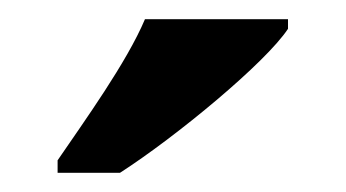

<svg xmlns="http://www.w3.org/2000/svg" viewBox="-20 -786 360 200"><path d="M40 -619V-606H105C164 -644 257 -721 280 -756V-766H131C112 -721 68 -660 40 -619Z"/></svg>

Font: Noto Serif Myanmar SemiCondensed
Style: Bold
Weight: 700
Width: 4
Designer: Ben Mitchell and the Monotype Design Team
Foundry: Monotype Imaging Inc.
Version: Version 2.106